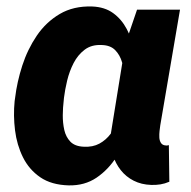

<svg xmlns="http://www.w3.org/2000/svg" viewBox="-20 -558 586 589"><path d="M24.9 -248 26.4 -258.3Q32.2 -306.6 48.3 -356.7Q64.5 -406.7 92.8 -448.5Q121.1 -490.2 163.3 -515.1Q205.6 -540 262.7 -538.1Q301.3 -536.6 327.1 -517.8Q353 -499 368.9 -468.8Q384.8 -438.5 392.6 -402.8Q400.4 -367.2 402.6 -331.3Q404.8 -295.4 403.8 -266.1L401.9 -249Q395 -209 379.2 -163.3Q363.3 -117.7 337.9 -77.6Q312.5 -37.6 276.1 -12.9Q239.7 11.7 190.9 10.7Q137.7 9.3 103.5 -14.2Q69.3 -37.6 50.5 -75.4Q31.7 -113.3 26.1 -158.4Q20.5 -203.6 24.9 -248ZM176.3 -258.3 175.3 -248Q172.9 -228.5 172.6 -204.8Q172.4 -181.2 177.2 -159.4Q182.1 -137.7 196 -123.3Q210 -108.9 237.3 -107.9Q264.6 -106.4 284.9 -117.4Q305.2 -128.4 319.6 -147.7Q334 -167 342.8 -190.4Q351.6 -213.9 356 -237.3L360.4 -274.9Q361.8 -294.9 361.3 -319.6Q360.8 -344.2 354.5 -366.7Q348.1 -389.2 333.3 -404.3Q318.4 -419.4 291.5 -419.9Q260.7 -421.4 239.7 -405.5Q218.8 -389.6 205.8 -364.5Q192.9 -339.4 186 -310.8Q179.2 -282.2 176.3 -258.3ZM400.4 -528.3H532.2L471.7 -173.8Q470.7 -167 469.5 -156.7Q468.3 -146.5 468.8 -136.5Q469.2 -126.5 473.9 -119.4Q478.5 -112.3 488.8 -111.8Q491.2 -111.3 493.4 -111.8Q495.6 -112.3 498 -112.8L499.5 -0.5Q485.8 5.4 472.2 7.6Q458.5 9.8 443.8 9.3Q413.6 8.3 390.1 -3.7Q366.7 -15.6 350.6 -35.9Q334.5 -56.2 326.2 -82.3Q317.9 -108.4 318.4 -137.7L364.7 -423.8Z"/></svg>

Font: Roboto ExtraBold
Style: Italic
Weight: 800
Designer: Christian Robertson
Foundry: Google
Version: Version 3.009; 2024